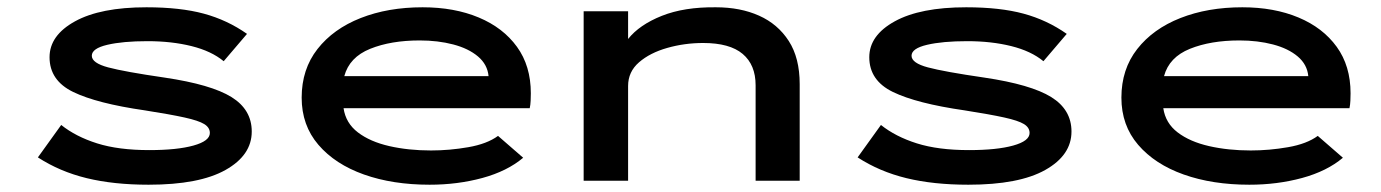

<svg xmlns="http://www.w3.org/2000/svg" viewBox="-20 -496 3790 527"><path d="M388 11Q292 11 218 -7Q144 -25 84 -64L148 -153Q188 -121 246.5 -102.5Q305 -84 390 -84Q466 -84 511 -96.5Q556 -109 556 -131Q556 -146 540.5 -155.5Q525 -165 486.5 -173.5Q448 -182 378 -193Q246 -212 181 -243.5Q116 -275 116 -339Q116 -399 186 -437.5Q256 -476 382 -476Q475 -476 539.5 -458.5Q604 -441 658 -403L594 -328Q560 -356 505.5 -369.5Q451 -383 385 -383Q317 -383 274.5 -373Q232 -363 232 -343Q232 -323 277 -311Q322 -299 432 -283Q560 -264 615.5 -229.5Q671 -195 671 -135Q671 -70 599 -29.5Q527 11 388 11Z M1159 11Q1058 11 979 -17Q900 -45 854 -98.5Q808 -152 808 -228Q808 -306 851.5 -361.5Q895 -417 970 -446.5Q1045 -476 1140 -476Q1227 -476 1294 -448Q1361 -420 1399 -367.5Q1437 -315 1437 -240Q1437 -231 1436.5 -219.5Q1436 -208 1434 -199H923Q929 -158 962.5 -132.5Q996 -107 1048.5 -95Q1101 -83 1163 -83Q1214 -83 1265.5 -92Q1317 -101 1347 -123L1416 -63Q1372 -26 1304 -7.5Q1236 11 1159 11ZM925 -287H1321Q1318 -319 1292 -341Q1266 -363 1224 -374Q1182 -385 1132 -385Q1053 -385 996 -362Q939 -339 925 -287Z M1582 0V-465H1704V-389Q1735 -428 1796.5 -452.5Q1858 -477 1945 -476Q2012 -476 2063.5 -453Q2115 -430 2145 -383.5Q2175 -337 2175 -265V0H2054V-262Q2054 -318 2018.5 -348Q1983 -378 1910 -378Q1859 -378 1811.5 -364.5Q1764 -351 1734 -325Q1704 -299 1704 -260V0Z M2638 11Q2542 11 2468 -7Q2394 -25 2334 -64L2398 -153Q2438 -121 2496.5 -102.5Q2555 -84 2640 -84Q2716 -84 2761 -96.5Q2806 -109 2806 -131Q2806 -146 2790.5 -155.5Q2775 -165 2736.5 -173.5Q2698 -182 2628 -193Q2496 -212 2431 -243.5Q2366 -275 2366 -339Q2366 -399 2436 -437.5Q2506 -476 2632 -476Q2725 -476 2789.5 -458.5Q2854 -441 2908 -403L2844 -328Q2810 -356 2755.5 -369.5Q2701 -383 2635 -383Q2567 -383 2524.5 -373Q2482 -363 2482 -343Q2482 -323 2527 -311Q2572 -299 2682 -283Q2810 -264 2865.5 -229.5Q2921 -195 2921 -135Q2921 -70 2849 -29.5Q2777 11 2638 11Z M3409 11Q3308 11 3229 -17Q3150 -45 3104 -98.5Q3058 -152 3058 -228Q3058 -306 3101.5 -361.5Q3145 -417 3220 -446.5Q3295 -476 3390 -476Q3477 -476 3544 -448Q3611 -420 3649 -367.5Q3687 -315 3687 -240Q3687 -231 3686.5 -219.5Q3686 -208 3684 -199H3173Q3179 -158 3212.5 -132.5Q3246 -107 3298.5 -95Q3351 -83 3413 -83Q3464 -83 3515.5 -92Q3567 -101 3597 -123L3666 -63Q3622 -26 3554 -7.5Q3486 11 3409 11ZM3175 -287H3571Q3568 -319 3542 -341Q3516 -363 3474 -374Q3432 -385 3382 -385Q3303 -385 3246 -362Q3189 -339 3175 -287Z"/></svg>

Font: Inconsolata ExtraExpanded
Style: Bold
Weight: 700
Width: 8
Monospace: yes
Designer: Raph Levien, Cyreal, Brenton Simpson
Foundry: Raph Levien, Cyreal, Google
Version: Version 3.100; ttfautohint (v1.8.4.7-5d5b)